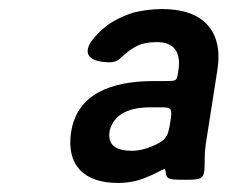

<svg xmlns="http://www.w3.org/2000/svg" viewBox="-20 -741 502 424"><path d="M436 -433 460 -586C474 -674 427 -721 339 -721C316 -721 294 -718 274 -713C250 -705 226 -694 207 -677C152 -628 173 -607 211 -604C248 -600 242 -617 278 -637C291 -645 308 -648 327 -648C365 -648 380 -625 374 -586L372 -574C370 -563 368 -562 345 -562H320C226 -562 150 -534 137 -449C126 -376 166 -337 240 -337C263 -337 283 -341 300 -348C345 -366 344 -375 346 -360C348 -345 352 -344 391 -344C430 -344 432 -347 432 -386C432 -401 433 -416 436 -433ZM222 -451C223 -458 226 -464 230 -471C246 -495 275 -504 312 -504H337C359 -504 361 -501 356 -471C351 -441 349 -432 316 -418C302 -412 286 -408 272 -408C238 -408 217 -419 222 -451Z"/></svg>

Font: Asimov Print
Style: AIt
Weight: 500
Designer: Google
Version: Version 2.000980: 2014